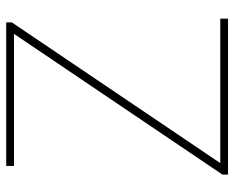

<svg xmlns="http://www.w3.org/2000/svg" viewBox="-88 -666 754 618"><g transform="rotate(-90 289.0 -357.0)"><path d="M538 0V-25H73L526 -696V-714H64V-689H489L36 -18V0Z"/></g></svg>

Font: Noto Sans Telugu Thin
Style: Regular
Weight: 100
Designer: Jelle Bosma - Monotype Design Team
Foundry: Monotype Imaging Inc.
Version: Version 2.005